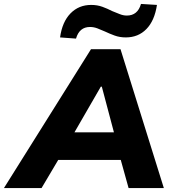

<svg xmlns="http://www.w3.org/2000/svg" viewBox="-82 -955 871 975"><path d="M-62 0 380 -705H530L750 0H571L517 -194L580 -143H166L244 -194L129 0ZM430 -515 269 -236 248 -283H542L509 -236L435 -515ZM304 -759 223 -765Q234 -844 276 -887Q318 -930 381 -930Q412 -930 438 -920.5Q464 -911 487 -899Q507 -891 525.5 -883.5Q544 -876 562 -876Q617 -876 634 -935L715 -930Q703 -850 661.5 -807.5Q620 -765 557 -765Q526 -765 500 -774.5Q474 -784 451 -795Q431 -804 412.5 -811Q394 -818 375 -818Q321 -818 304 -759Z"/></svg>

Font: Mulish ExtraLight Black
Style: Italic
Weight: 900
Italic angle: -9°
Version: Version 3.603